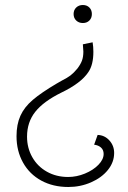

<svg xmlns="http://www.w3.org/2000/svg" viewBox="-20 -587 513 767"><path d="M347 -531Q347 -515 337 -505Q327 -495 311 -495Q295 -495 284.5 -505Q274 -515 274 -531Q274 -547 284.5 -557Q295 -567 311 -567Q327 -567 337 -557Q347 -547 347 -531ZM353 -380Q353 -328 333 -299Q304 -255 225 -217Q154 -182 121 -140.5Q88 -99 88 -41Q88 4 109 41Q130 78 167.5 99Q205 120 252 120Q286 120 319 106.5Q352 93 373 71.5Q394 50 394 28Q394 12 383.5 2.5Q373 -7 356 -9L370 -48Q398 -47 417 -26Q436 -5 436 24Q436 61 411 92Q386 123 343.5 141.5Q301 160 253 160Q192 160 145 134.5Q98 109 72 62.5Q46 16 46 -43Q46 -90 61.5 -124.5Q77 -159 111 -188Q145 -217 206 -253L227 -265Q249 -276 262 -286Q275 -296 289 -313Q302 -330 307.5 -345Q313 -360 313 -381Q313 -388 311 -410L350 -418Q353 -400 353 -380Z"/></svg>

Font: Bellota Text Light
Style: Regular
Weight: 300
Designer: Kemie Guaida
Foundry: Kemie Guaida
Version: Version 4.001